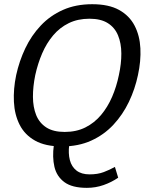

<svg xmlns="http://www.w3.org/2000/svg" viewBox="-20 -698 721 926"><path d="M313.7 2Q308.7 42 316.9 74Q325.2 106 348.8 124.5Q372.5 143 412.2 143Q451.2 143 480.2 132Q509.2 121 534.2 107L550 159Q518 181 479.5 194.5Q441 208 399 208Q327.8 208 290.6 180.5Q253.3 153 242.5 106.5Q231.7 60 239.7 2ZM58 -335.7Q72.8 -403.7 102.1 -465.2Q131.3 -526.7 176.6 -574.7Q221.8 -622.7 283.7 -650.2Q345.5 -677.7 424.7 -677.7Q504.2 -677.7 554 -650.2Q603.8 -622.7 628.9 -574.7Q654 -526.7 657.1 -465.2Q660.2 -403.7 645.3 -335.7Q631.3 -268.7 601.7 -206.7Q572 -144.7 526.8 -96.2Q481.5 -47.7 419.7 -19.7Q357.8 8.3 278.7 8.3Q199.2 8.3 149.2 -19.7Q99.3 -47.7 74.8 -96.2Q50.2 -144.7 47.1 -206.7Q44 -268.7 58 -335.7ZM150 -335.7Q138.7 -280.3 138.9 -230.8Q139.2 -181.3 154.4 -143.2Q169.7 -105.2 203.3 -83.4Q237 -61.7 291.8 -61.7Q348.2 -61.7 391.7 -83.4Q435.2 -105.2 467.2 -143.2Q499.2 -181.3 520.6 -230.8Q542 -280.3 553.3 -335.7Q565.5 -391.2 565.2 -440.2Q565 -489.2 549.3 -527.2Q533.7 -565.2 500 -586.4Q466.3 -607.7 411.5 -607.7Q355.2 -607.7 311.7 -586.4Q268.2 -565.2 236.2 -527.2Q204.2 -489.2 183.2 -440.2Q162.2 -391.2 150 -335.7Z"/></svg>

Font: Epunda Slab Light
Style: Italic
Weight: 300
Italic angle: -12°
Designer: Simon Atzbach
Foundry: typofactur
Version: Version 1.102